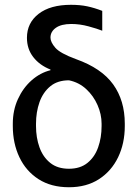

<svg xmlns="http://www.w3.org/2000/svg" viewBox="-20 -781 580 811"><path d="M271.3 9.9Q196 9.9 142.9 -24.1Q89.8 -58.2 62 -116.8Q34.1 -175.4 34.1 -248.6V-258.5Q34.1 -315.3 55.8 -362.6Q77.4 -409.8 113.6 -441.8Q149.9 -473.7 193.2 -484.4V-487.2Q147.4 -505.3 120.6 -539.8Q93.8 -574.2 93.8 -621.4Q93.8 -684.3 143.1 -722.5Q192.5 -760.7 279.8 -760.7Q318.2 -760.7 348.5 -754.3Q378.9 -747.9 411.9 -735.1V-651.3Q390.6 -659.8 354 -669.7Q317.5 -679.7 281.2 -679.7Q238.6 -679.7 215.9 -663.5Q193.2 -647.4 193.2 -622.2Q193.2 -603 213.6 -579.4Q234 -555.8 301.1 -531.2Q408.7 -492.9 457.9 -424.7Q507.1 -356.5 507.1 -258.5V-248.6Q507.1 -175.4 478.9 -116.8Q450.6 -58.2 397.9 -24.1Q345.2 9.9 271.3 9.9ZM271.3 -68.2Q318.9 -68.2 349.4 -92.9Q380 -117.5 394.5 -158.6Q409.1 -199.6 409.1 -248.6V-258.5Q409.1 -298.3 392 -337.2Q375 -376.1 344.1 -404.7Q313.2 -433.2 271.3 -441.8Q223 -441.8 192.3 -416.4Q161.6 -391 146.8 -349.3Q132.1 -307.5 132.1 -258.5V-248.6Q132.1 -199.6 146.8 -158.6Q161.6 -117.5 192.3 -92.9Q223 -68.2 271.3 -68.2Z"/></svg>

Font: Linik Sans
Style: Regular
Weight: 400
Designer: Rasmus Andersson (font), Marc Monis (original base), Kil Hyung-jin (Pretendard portions), Cristiano Sobral (main changes
Foundry: rsms
Version: Version 3.018;May 31, 2022;FontCreator 14.0.0.2814 64-bit; t